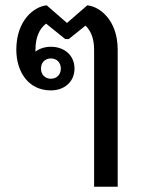

<svg xmlns="http://www.w3.org/2000/svg" viewBox="-20 -531 532 726"><path d="M172.5 -310C195 -310 210 -294.2 210 -271.7C210 -249.2 195 -233.3 172.5 -233.3C150 -233.3 135 -249.2 135 -271.7C135 -294.2 150 -310 172.5 -310ZM172.5 -354.2C150 -354.2 129.2 -347.5 114.2 -335.8V-343.3C114.2 -389.2 128.3 -421.7 154.2 -441.7L226.7 -383.3H233.3H240L303.3 -434.2C324.2 -414.2 335.8 -384.2 335.8 -343.3V175H425V-343.3C425 -455 356.7 -506.7 310 -510.8L233.3 -444.2L156.7 -510.8C110 -506.7 41.7 -455 41.7 -343.3C41.7 -260 86.7 -189.2 172.5 -189.2C223.3 -189.2 261.7 -221.7 261.7 -271.7C261.7 -321.7 223.3 -354.2 172.5 -354.2Z"/></svg>

Font: Boon Medium
Style: Regular
Weight: 500
Designer: Sungsit Sawaiwan
Foundry: FontUni
Version: Version 2.0